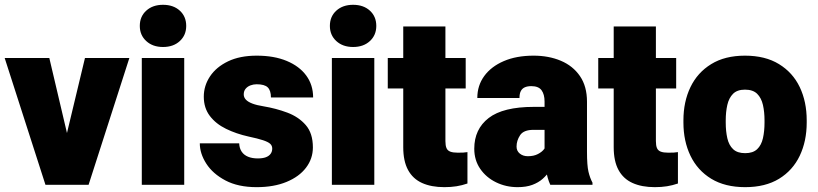

<svg xmlns="http://www.w3.org/2000/svg" viewBox="-20 -770 3407 800"><path d="M334 -528.3H519L349.1 0H239.7L236.8 -123ZM280.8 -123.5 278.8 0H169.4L-0.5 -528.3H185.5Z M659.2 -750Q702.6 -750 729.2 -725.6Q755.9 -701.2 755.9 -662.1Q755.9 -623.5 729.2 -598.9Q702.6 -574.2 659.2 -574.2Q616.2 -574.2 589.4 -598.9Q562.5 -623.5 562.5 -662.1Q562.5 -701.2 589.4 -725.6Q616.2 -750 659.2 -750ZM747.6 0H570.8V-528.3H747.6Z M1049.3 9.8Q972.2 9.8 919.4 -18.1Q866.7 -45.9 839.6 -88.1Q812.5 -130.4 812.5 -172.9H976.6Q977.5 -151.9 987.1 -137.9Q996.6 -124 1013.7 -116.9Q1030.8 -109.9 1054.2 -109.9Q1074.2 -109.9 1087.4 -114.7Q1100.6 -119.6 1107.4 -128.9Q1114.3 -138.2 1114.3 -150.9Q1114.3 -163.1 1105.7 -170.9Q1097.2 -178.7 1075.7 -185.8Q1054.2 -192.9 1015.1 -201.2Q964.4 -212.4 921.9 -233.2Q879.4 -253.9 854.2 -287.1Q829.1 -320.3 829.1 -367.2Q829.1 -412.6 855 -451.7Q880.9 -490.7 930.2 -514.4Q979.5 -538.1 1049.8 -538.1Q1122.1 -538.1 1174.8 -516.1Q1227.5 -494.1 1256.1 -455.1Q1284.7 -416 1284.7 -363.8H1108.9Q1108.9 -392.6 1095.7 -405.8Q1082.5 -418.9 1049.3 -418.9Q1035.6 -418.9 1023.2 -414.1Q1010.7 -409.2 1003.2 -399.9Q995.6 -390.6 995.6 -376.5Q995.6 -364.3 1004.6 -354.7Q1013.7 -345.2 1031.7 -338.4Q1049.8 -331.5 1077.6 -327.1Q1129.9 -318.4 1177 -300.8Q1224.1 -283.2 1253.9 -249Q1283.7 -214.8 1283.7 -155.8Q1283.7 -108.9 1255.1 -71.3Q1226.6 -33.7 1173.8 -12Q1121.1 9.8 1049.3 9.8Z M1451.2 -750Q1494.6 -750 1521.2 -725.6Q1547.9 -701.2 1547.9 -662.1Q1547.9 -623.5 1521.2 -598.9Q1494.6 -574.2 1451.2 -574.2Q1408.2 -574.2 1381.3 -598.9Q1354.5 -623.5 1354.5 -662.1Q1354.5 -701.2 1381.3 -725.6Q1408.2 -750 1451.2 -750ZM1539.6 0H1362.8V-528.3H1539.6Z M1920.4 -401.4H1595.7V-528.3H1920.4ZM1835.9 -659.7V-182.1Q1835.9 -163.6 1840.3 -153.1Q1844.7 -142.6 1856.2 -138.2Q1867.7 -133.8 1887.7 -133.8Q1901.4 -133.8 1910.6 -134.3Q1919.9 -134.8 1927.7 -136.2V-5.4Q1905.3 2.4 1882.1 6.1Q1858.9 9.8 1831.5 9.8Q1776.9 9.8 1738.5 -7.6Q1700.2 -24.9 1680.2 -61.8Q1660.2 -98.6 1660.2 -156.7V-659.7Z M2249 -347.2Q2249 -376.5 2236.6 -393.8Q2224.1 -411.1 2193.8 -411.1Q2177.7 -411.1 2166.7 -406.2Q2155.8 -401.4 2150.1 -390.6Q2144.5 -379.9 2144.5 -361.8H1968.8Q1968.8 -413.6 1997.6 -453.1Q2026.4 -492.7 2079.1 -515.4Q2131.8 -538.1 2203.1 -538.1Q2266.6 -538.1 2316.9 -516.8Q2367.2 -495.6 2396.5 -452.9Q2425.8 -410.2 2425.8 -346.2V-137.7Q2425.8 -80.6 2431.9 -54.7Q2438 -28.8 2448.7 -8.8V0H2272.9Q2260.7 -25.9 2254.9 -63.5Q2249 -101.1 2249 -142.1ZM2270 -229H2203.1Q2161.6 -229 2147 -206.5Q2132.3 -184.1 2132.3 -159.2Q2132.3 -141.1 2145.8 -130.1Q2159.2 -119.1 2179.2 -119.1Q2204.1 -119.1 2221.4 -128.2Q2238.8 -137.2 2247.6 -149.4Q2256.3 -161.6 2254.9 -170.9L2292.5 -97.2Q2282.7 -78.1 2270.8 -59.3Q2258.8 -40.5 2241.2 -24.9Q2223.6 -9.3 2198.2 0.2Q2172.9 9.8 2136.7 9.8Q2088.4 9.8 2047.1 -10.3Q2005.9 -30.3 1981 -66.4Q1956.1 -102.5 1956.1 -150.4Q1956.1 -231.9 2016.1 -278.3Q2076.2 -324.7 2204.6 -324.7H2270Z M2797.4 -401.4H2472.7V-528.3H2797.4ZM2712.9 -659.7V-182.1Q2712.9 -163.6 2717.3 -153.1Q2721.7 -142.6 2733.2 -138.2Q2744.6 -133.8 2764.6 -133.8Q2778.3 -133.8 2787.6 -134.3Q2796.9 -134.8 2804.7 -136.2V-5.4Q2782.2 2.4 2759 6.1Q2735.8 9.8 2708.5 9.8Q2653.8 9.8 2615.5 -7.6Q2577.1 -24.9 2557.1 -61.8Q2537.1 -98.6 2537.1 -156.7V-659.7Z M2827.6 -268.6Q2827.6 -346.2 2856.9 -407Q2886.2 -467.8 2943.4 -502.9Q3000.5 -538.1 3084 -538.1Q3168.5 -538.1 3225.8 -502.9Q3283.2 -467.8 3312.3 -407Q3341.3 -346.2 3341.3 -268.6V-259.3Q3341.3 -182.1 3312.3 -121.1Q3283.2 -60.1 3226.1 -25.1Q3168.9 9.8 3085 9.8Q3001 9.8 2943.6 -25.1Q2886.2 -60.1 2856.9 -121.1Q2827.6 -182.1 2827.6 -259.3ZM3003.9 -259.3Q3003.9 -223.1 3010.5 -194.1Q3017.1 -165 3034.7 -148.4Q3052.2 -131.8 3085 -131.8Q3117.2 -131.8 3134.8 -148.4Q3152.3 -165 3158.9 -194.1Q3165.5 -223.1 3165.5 -259.3V-268.6Q3165.5 -303.7 3158.9 -332.8Q3152.3 -361.8 3134.8 -379.2Q3117.2 -396.5 3084 -396.5Q3051.8 -396.5 3034.4 -379.2Q3017.1 -361.8 3010.5 -332.8Q3003.9 -303.7 3003.9 -268.6Z"/></svg>

Font: Heebo Black
Style: Regular
Weight: 900
Designer: Oded Ezer
Foundry: Ezer Type House
Version: Version 3.100